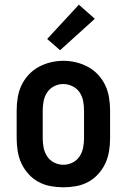

<svg xmlns="http://www.w3.org/2000/svg" viewBox="-20 -790 540 818"><path d="M250 8Q223 8 195.5 3Q168 -2 144 -15Q120 -28 101.5 -48.5Q83 -69 71.5 -93.5Q60 -118 55.5 -145.5Q51 -173 51 -200V-320Q51 -347 55.5 -374.5Q60 -402 71.5 -426.5Q83 -451 102 -471.5Q121 -492 145 -505Q169 -518 196 -524.5Q223 -531 250 -531Q277 -531 304 -524.5Q331 -518 355 -505Q379 -492 398 -471.5Q417 -451 428.5 -426.5Q440 -402 444.5 -374.5Q449 -347 449 -320V-200Q449 -173 444.5 -145.5Q440 -118 428.5 -93.5Q417 -69 398.5 -48.5Q380 -28 356 -15Q332 -2 304.5 3Q277 8 250 8ZM250 -88Q270 -88 288.5 -97Q307 -106 318.5 -123Q330 -140 334 -160Q338 -180 338 -200V-320Q338 -340 334 -360.5Q330 -381 318.5 -397.5Q307 -414 288 -423Q269 -432 249 -432Q229 -432 210.5 -422.5Q192 -413 181 -396.5Q170 -380 166 -360Q162 -340 162 -320V-200Q162 -180 166 -160Q170 -140 181.5 -123Q193 -106 211.5 -97Q230 -88 250 -88ZM236 -576 181 -624 316 -770 384 -710Z"/></svg>

Font: Iosevka SS08 Regular
Style: Bold
Weight: 700
Monospace: yes
Designer: Belleve Invis
Foundry: Belleve Invis
Version: Version 16.3.4; ttfautohint (v1.8.4)